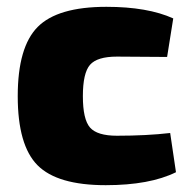

<svg xmlns="http://www.w3.org/2000/svg" viewBox="-20 -531 558 563"><path d="M479 -141 496 -26Q419 12 290 12Q148 12 90 -46.5Q32 -105 32 -249Q32 -393 90.5 -452Q149 -511 292 -511Q413 -511 488 -477L470 -364L323 -365Q265 -365 244 -341Q223 -317 223 -249Q223 -181 244 -157Q265 -133 323 -133Q410 -133 479 -141Z"/></svg>

Font: Ezarion Extra Bold
Style: Regular
Weight: 800
Designer: Natanael Gama
Version: Version 1.001;PS 001.001;hotconv 1.0.70;makeotf.lib2.5.58329